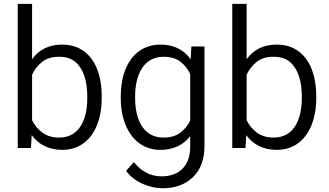

<svg xmlns="http://www.w3.org/2000/svg" viewBox="-20 -770 1714 999"><path d="M509.3 -269C509.3 -431.2 435.5 -538.1 304.2 -538.1C233.4 -538.1 182.1 -510.7 147 -461.9V-750H72.3V0H141.1L145 -66.9C180.2 -18.6 232.9 9.8 305.2 9.8C434.6 9.8 509.3 -103 509.3 -258.8ZM434.1 -258.8C434.1 -145 390.6 -54.2 288.6 -54.2C252 -54.2 222.7 -63 199.7 -80.6C176.8 -97.7 159.2 -119.1 147 -144.5V-380.9C158.2 -406.2 175.3 -428.2 197.8 -446.8C219.7 -465.3 250 -474.6 287.6 -474.6C323.2 -474.6 351.6 -465.3 373 -447.3C415.5 -410.2 434.1 -345.2 434.1 -269Z M608.4 -258.8C608.4 -206.5 616.7 -160.6 633.3 -120.1C666.5 -39.6 729.5 9.8 813.5 9.8C883.3 9.8 934.6 -16.1 969.7 -61.5V-6.8C969.7 91.3 914.1 147.5 820.8 147.5C768.6 147.5 719.7 127 676.3 73.7L636.2 118.7C681.2 182.6 767.1 209.5 826.2 209.5C891.1 209.5 943.8 190.4 983.9 151.9C1023.9 113.3 1043.9 59.1 1043.9 -10.3V-528.3H975.6L972.2 -461.4C937 -510.3 885.3 -538.1 814.5 -538.1C686.5 -538.1 608.4 -431.2 608.4 -269ZM683.1 -269C683.1 -382.8 728.5 -474.6 831.1 -474.6C868.2 -474.6 897.9 -465.8 919.9 -448.2C941.9 -430.2 958.5 -409.2 969.7 -384.3V-142.6C957.5 -117.2 939.9 -96.2 918 -79.6C896 -62.5 866.7 -54.2 830.1 -54.2C728 -54.2 683.1 -145 683.1 -258.8Z M1625.5 -269C1625.5 -431.2 1551.8 -538.1 1420.4 -538.1C1349.6 -538.1 1298.3 -510.7 1263.2 -461.9V-750H1188.5V0H1257.3L1261.2 -66.9C1296.4 -18.6 1349.1 9.8 1421.4 9.8C1550.8 9.8 1625.5 -103 1625.5 -258.8ZM1550.3 -258.8C1550.3 -145 1506.8 -54.2 1404.8 -54.2C1368.2 -54.2 1338.9 -63 1315.9 -80.6C1293 -97.7 1275.4 -119.1 1263.2 -144.5V-380.9C1274.4 -406.2 1291.5 -428.2 1314 -446.8C1335.9 -465.3 1366.2 -474.6 1403.8 -474.6C1439.5 -474.6 1467.8 -465.3 1489.3 -447.3C1531.7 -410.2 1550.3 -345.2 1550.3 -269Z"/></svg>

Font: Vazirmatn Light
Style: Regular
Weight: 300
Designer: Saber Rastikerdar
Foundry: Saber Rastikerdar
Version: Version 33.003